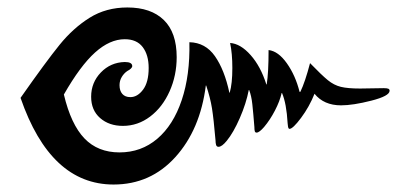

<svg xmlns="http://www.w3.org/2000/svg" viewBox="-20 -532 1075 514"><path d="M35 -270Q103 -367 139.5 -412Q176 -457 220 -484.5Q264 -512 321 -512Q384 -512 418.5 -478.5Q453 -445 453 -379Q453 -330 434 -287.5Q415 -245 382 -220Q349 -195 309 -195Q272 -195 248 -216Q224 -237 224 -273Q224 -311 250 -338Q276 -365 314 -366Q334 -366 334 -355Q334 -352 330.5 -348.5Q327 -345 321 -342Q312 -336 306 -326Q300 -316 300 -304Q300 -289 307.5 -280.5Q315 -272 329 -272Q348 -272 363 -292Q378 -312 378 -350Q378 -385 362 -406Q346 -427 314 -427Q274 -427 234.5 -391.5Q195 -356 151 -279Q170 -199 206 -161.5Q242 -124 300 -124Q358 -124 401 -160.5Q444 -197 466.5 -264Q489 -331 487 -419Q530 -418 555.5 -381.5Q581 -345 594 -284H595Q602 -308 602 -350Q602 -389 596 -417Q624 -415 651 -384.5Q678 -354 693 -306H694Q699 -337 699 -398Q725 -395 748 -362.5Q771 -330 782 -286H784Q797 -313 810 -363Q841 -331 857.5 -317.5Q874 -304 892.5 -299.5Q911 -295 944 -295L1007 -296Q1016 -296 1019.5 -294.5Q1023 -293 1023 -289Q1023 -275 974 -262.5Q925 -250 893 -250Q847 -250 822 -281Q808 -246 786 -216.5Q764 -187 755 -187Q752 -187 751 -193.5Q750 -200 750 -202Q747 -255 735 -283H734Q729 -261 716 -236Q703 -211 687 -192Q674 -177 667 -177Q663 -177 662 -181Q661 -185 661 -192Q658 -230 655.5 -253Q653 -276 647 -291H646Q639 -255 622 -216Q605 -177 587 -155Q574 -139 565 -139Q560 -139 558.5 -144Q557 -149 557 -156Q552 -214 547.5 -242Q543 -270 532 -303H531Q516 -185 449.5 -111.5Q383 -38 284 -38Q115 -38 35 -270Z"/></svg>

Font: Charm
Style: Bold
Weight: 700
Designer: Katatrad Aksorn Co.,Ltd.
Foundry: Cadson Demak Co.,Ltd.
Version: Version 1.001